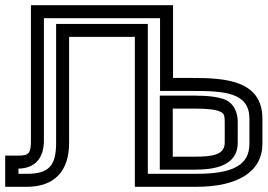

<svg xmlns="http://www.w3.org/2000/svg" viewBox="-66 -694 1030 739"><path d="M3 -95H-21H-46V-70V0V25H-21H37C145 25 200 -37 200 -144V-552H453V0V25H478H690C849 25 944 -33 944 -141V-237C944 -386 799 -394 672 -394H600V-649V-674H575H78H53V-649V-153C53 -104 46 -95 3 -95ZM5 -45C71 -46 103 -88 103 -153V-624H550V-369V-344H575H672C797 -344 894 -339 894 -237V-141C894 -61 835 -25 690 -25H503V-577V-602H478H175H150V-577V-144C150 -56 122 -25 37 -25H5V-45ZM683 -91H599V-276H685C735 -276 765 -272 782 -264C795 -258 799 -251 799 -226V-145C799 -97 750 -91 683 -91ZM683 -41C753 -41 849 -52 849 -145V-226C849 -263 832 -296 804 -309C780 -320 738 -326 685 -326H574H549V-301V-66V-41H574H683Z"/></svg>

Font: Gamestation DisplayOutline
Style: Regular
Weight: 400
Designer: Jonas Hecksher
Foundry: Jonas Hecksher, Playtypeª, e-types AS
Version: Version 1.003